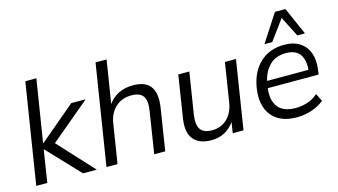

<svg xmlns="http://www.w3.org/2000/svg" viewBox="-85 -1052 2392 1360"><g transform="rotate(-15 1110.5 -372.0)"><path d="M39 0 156 -736H237L164 -279H166L430 -502H536L245 -258L483 0H382L159 -236H157L120 0Z M554 0 671 -736H752L702 -423Q766 -511 884 -511Q977 -511 1013 -458.5Q1049 -406 1033 -306L985 0H904L952 -305Q964 -380 940 -412.5Q916 -445 855 -445Q784 -445 738 -402Q692 -359 681 -289L635 0Z M1323 9Q1235 9 1192.5 -41Q1150 -91 1167 -196L1215 -502H1296L1248 -200Q1237 -125 1260.5 -91.5Q1284 -58 1345 -58Q1413 -58 1457 -101.5Q1501 -145 1512 -217L1557 -502H1638L1559 0H1480L1492 -79Q1430 9 1323 9Z M1950 9Q1825 9 1766 -65.5Q1707 -140 1727 -267Q1746 -382 1816 -446.5Q1886 -511 1993 -511Q2062 -511 2107.5 -481Q2153 -451 2171.5 -397.5Q2190 -344 2179 -273L2175 -244H1802Q1791 -154 1830.5 -105.5Q1870 -57 1958 -57Q2001 -57 2043 -70Q2085 -83 2122 -115L2150 -58Q2110 -26 2058 -8.5Q2006 9 1950 9ZM1989 -451Q1915 -451 1870.5 -407Q1826 -363 1811 -295H2114Q2121 -370 2089.5 -410.5Q2058 -451 1989 -451ZM1860 -551 1991 -753H2068L2157 -551H2101L2026 -699L1917 -551Z"/></g></svg>

Font: Mulish
Style: Italic
Weight: 400
Italic angle: -9°
Designer: Vernon Adams
Foundry: Vernon Adams
Version: Version 3.603; ttfautohint (v1.8.3)